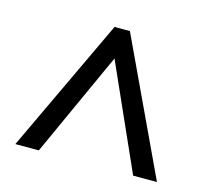

<svg xmlns="http://www.w3.org/2000/svg" viewBox="-71 -801 643 592"><g transform="rotate(15 250.0 -505.0)"><path d="M226 -719 24 -291H99L251 -625L400 -291H476L275 -719Z"/></g></svg>

Font: Noto Sans Devanagari UI SemiCondensed
Style: Regular
Weight: 400
Width: 4
Designer: Jelle Bosma - Monotype Design Team
Foundry: Monotype Imaging Inc.
Version: Version 2.003